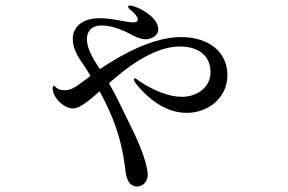

<svg xmlns="http://www.w3.org/2000/svg" viewBox="-20 -626 1040 694"><path d="M634 -492C537 -492 425 -433 341 -376C318 -411 294 -450 294 -484C294 -513 311 -534 348 -534C387 -534 434 -513 456 -500C477 -489 493 -484 507 -484C526 -484 552 -496 552 -520C552 -558 503 -587 478 -598C466 -603 456 -606 449 -606C446 -606 443 -605 443 -602C443 -597 448 -593 458 -585C464 -580 478 -566 478 -556C478 -549 473 -545 462 -545C444 -545 412 -553 395 -555C374 -559 355 -560 336 -560C281 -560 243 -530 243 -486C243 -463 251 -438 269 -411C283 -391 295 -371 307 -352L296 -343C247 -306 236 -300 213 -300C201 -300 191 -302 181 -311C178 -314 177 -316 175 -316C173 -316 171 -313 171 -309C170 -307 170 -304 171 -299C177 -266 214 -234 244 -234C268 -234 302 -262 340 -296C389 -207 419 -125 432 -21C435 10 441 48 476 48C498 48 514 29 514 5C514 -24 492 -92 453 -169C427 -221 403 -275 374 -325C383 -334 393 -341 402 -349C468 -406 555 -458 629 -458C702 -458 741 -421 741 -365C741 -309 691 -276 637 -276C591 -276 535 -299 488 -330C475 -339 471 -343 467 -343C466 -343 464 -342 464 -339C464 -334 468 -328 475 -319C532 -251 594 -218 655 -218C730 -218 802 -270 802 -355C802 -436 737 -492 634 -492Z"/></svg>

Font: Shippori Mincho OTF Medium
Style: Regular
Weight: 500
Designer: FONTDASU
Foundry: FONTDASU / Google Inc. / but / Adobe
Version: Version 3.300;hotconv 1.0.109;makeotfexe 2.5.65596